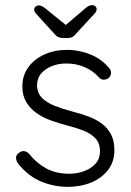

<svg xmlns="http://www.w3.org/2000/svg" viewBox="-20 -717 509 747"><path d="M50 -81Q42 -93 42.5 -104.5Q43 -116 55 -123Q63 -130 73.5 -129Q84 -128 93 -119Q120 -84 158.5 -62.5Q197 -41 250 -41Q278 -41 305.5 -50.5Q333 -60 351 -79.5Q369 -99 369 -129Q369 -160 351 -179Q333 -198 304.5 -209Q276 -220 244 -228Q210 -237 178 -248.5Q146 -260 121.5 -277.5Q97 -295 82 -320Q67 -345 67 -381Q67 -423 90 -455Q113 -487 152.5 -505Q192 -523 242 -523Q267 -523 296 -516.5Q325 -510 353 -495Q381 -480 403 -454Q412 -445 412 -433.5Q412 -422 402 -413Q394 -407 383.5 -407Q373 -407 366 -415Q342 -442 309 -456Q276 -470 238 -470Q209 -470 183.5 -460.5Q158 -451 141 -432Q124 -413 124 -382Q126 -353 144.5 -335Q163 -317 193.5 -305Q224 -293 262 -283Q294 -275 323.5 -264Q353 -253 375.5 -236.5Q398 -220 411.5 -195Q425 -170 425 -132Q425 -88 400.5 -56Q376 -24 335 -7Q294 10 244 10Q190 10 139.5 -11Q89 -32 50 -81ZM226 -569Q204 -569 192 -585L121 -663Q113 -671 113 -680Q113 -687 118.5 -691.5Q124 -696 132 -696Q142 -696 158 -683L242 -615L228 -613L310 -683Q318 -690 324.5 -693.5Q331 -697 338 -697Q346 -697 351 -692.5Q356 -688 356 -681Q356 -677 354 -672.5Q352 -668 347 -663L275 -585Q264 -569 242 -569Z"/></svg>

Font: Quicksand Light
Style: Regular
Weight: 400
Version: Version 3.004